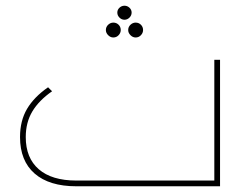

<svg xmlns="http://www.w3.org/2000/svg" viewBox="-20 -651 869 671"><path d="M749 -442V0H247Q152 0 101 -44.5Q50 -89 50 -172Q50 -229 74.5 -270.5Q99 -312 148 -346L162 -332Q116 -300 93 -261.5Q70 -223 70 -172Q70 -99 115.5 -59.5Q161 -20 247 -20H729V-442ZM440 -607Q440 -597 432.5 -589.5Q425 -582 415 -582Q405 -582 397.5 -589.5Q390 -597 390 -607Q390 -617 397.5 -624Q405 -631 415 -631Q425 -631 432.5 -624Q440 -617 440 -607ZM402 -546Q402 -536 394.5 -528Q387 -520 376 -520Q366 -520 358 -528Q350 -536 350 -546Q350 -557 358 -564.5Q366 -572 376 -572Q387 -572 394.5 -564.5Q402 -557 402 -546ZM480 -546Q480 -536 472.5 -528Q465 -520 454 -520Q444 -520 436 -528Q428 -536 428 -546Q428 -557 436 -564.5Q444 -572 454 -572Q465 -572 472.5 -564.5Q480 -557 480 -546Z"/></svg>

Font: Montserrat-Arabic Thin
Style: Regular
Weight: 250
Designer: Mohamed Gaber
Foundry: Kief Type Foundry
Version: Version 5.008